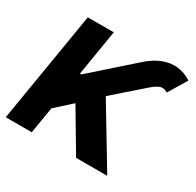

<svg xmlns="http://www.w3.org/2000/svg" viewBox="-158 -916 1119 1095"><g transform="rotate(30 402.0 -368.5)"><path d="M5.9 0 126.5 -727.5H297.4L248 -427.2H257.3L522.5 -662.1Q568.8 -703.1 616.5 -721.7Q664.1 -740.2 711.2 -735.6Q758.3 -731 803.7 -702.1L731 -581.5Q702.1 -597.7 679.7 -588.9Q657.2 -580.1 629.4 -555.7L439.9 -389.6L674.3 0H469.2L310.1 -268.1L206.1 -174.3L177.2 0Z"/></g></svg>

Font: Inter 28pt ExtraBold
Style: Italic
Weight: 800
Italic angle: -9.3988°
Designer: Rasmus Andersson
Foundry: rsms
Version: Version 4.001;git-66647c0bb